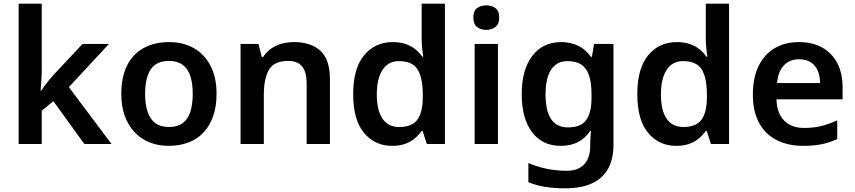

<svg xmlns="http://www.w3.org/2000/svg" viewBox="-20 -780 4630 1040"><path d="M206 -399Q206 -373 204 -344.5Q202 -316 200 -289H203Q211 -301 222 -315.5Q233 -330 244.5 -344.5Q256 -359 267 -371L427 -542H570L353 -308L584 0H437L269 -232L206 -180V0H81V-760H206Z M1153 -272Q1153 -204 1135 -152Q1117 -100 1083.5 -63.5Q1050 -27 1001.5 -8.5Q953 10 894 10Q838 10 791 -8.5Q744 -27 709.5 -63.5Q675 -100 656 -152Q637 -204 637 -272Q637 -362 668 -424.5Q699 -487 757.5 -519.5Q816 -552 896 -552Q972 -552 1029.5 -519.5Q1087 -487 1120 -424.5Q1153 -362 1153 -272ZM766 -272Q766 -215 779.5 -174.5Q793 -134 821.5 -113Q850 -92 895 -92Q941 -92 969.5 -113Q998 -134 1011 -174.5Q1024 -215 1024 -272Q1024 -330 1010.5 -369.5Q997 -409 968.5 -429.5Q940 -450 895 -450Q827 -450 796.5 -404Q766 -358 766 -272Z M1573 -552Q1664 -552 1715.5 -505Q1767 -458 1767 -353V0H1641V-328Q1641 -389 1617 -419.5Q1593 -450 1541 -450Q1465 -450 1437 -402.5Q1409 -355 1409 -265V0H1283V-542H1380L1398 -471H1405Q1423 -499 1449 -517Q1475 -535 1507 -543.5Q1539 -552 1573 -552Z M2104 10Q2010 10 1951.5 -60.5Q1893 -131 1893 -270Q1893 -409 1952 -480.5Q2011 -552 2107 -552Q2147 -552 2177.5 -541.5Q2208 -531 2230 -513Q2252 -495 2267 -473H2273Q2270 -487 2267 -516Q2264 -545 2264 -570V-760H2390V0H2292L2269 -71H2264Q2249 -49 2227 -30.5Q2205 -12 2175 -1Q2145 10 2104 10ZM2142 -92Q2212 -92 2241 -132Q2270 -172 2270 -253V-269Q2270 -357 2242.5 -403Q2215 -449 2140 -449Q2083 -449 2052 -401.5Q2021 -354 2021 -268Q2021 -182 2052 -137Q2083 -92 2142 -92Z M2677 -542V0H2551V-542ZM2614 -751Q2642 -751 2663 -736.5Q2684 -722 2684 -685Q2684 -649 2663 -633.5Q2642 -618 2614 -618Q2585 -618 2564.5 -633.5Q2544 -649 2544 -685Q2544 -722 2564.5 -736.5Q2585 -751 2614 -751Z M3020 -552Q3071 -552 3112 -532Q3153 -512 3181 -472H3186L3198 -542H3303V4Q3303 81 3274 133.5Q3245 186 3187 213Q3129 240 3042 240Q2984 240 2935 232.5Q2886 225 2842 207V103Q2888 123 2940.5 134Q2993 145 3050 145Q3112 145 3144.5 110Q3177 75 3177 10V-4Q3177 -19 3178.5 -39Q3180 -59 3181 -71H3177Q3149 -29 3109 -9.5Q3069 10 3017 10Q2918 10 2862 -64Q2806 -138 2806 -270Q2806 -402 2863 -477Q2920 -552 3020 -552ZM3053 -449Q3015 -449 2988.5 -428.5Q2962 -408 2948.5 -368Q2935 -328 2935 -268Q2935 -180 2965 -135Q2995 -90 3055 -90Q3089 -90 3113 -98.5Q3137 -107 3152.5 -126.5Q3168 -146 3176 -176.5Q3184 -207 3184 -250V-269Q3184 -334 3170 -373.5Q3156 -413 3127.5 -431Q3099 -449 3053 -449Z M3643 10Q3549 10 3490.5 -60.5Q3432 -131 3432 -270Q3432 -409 3491 -480.5Q3550 -552 3646 -552Q3686 -552 3716.5 -541.5Q3747 -531 3769 -513Q3791 -495 3806 -473H3812Q3809 -487 3806 -516Q3803 -545 3803 -570V-760H3929V0H3831L3808 -71H3803Q3788 -49 3766 -30.5Q3744 -12 3714 -1Q3684 10 3643 10ZM3681 -92Q3751 -92 3780 -132Q3809 -172 3809 -253V-269Q3809 -357 3781.5 -403Q3754 -449 3679 -449Q3622 -449 3591 -401.5Q3560 -354 3560 -268Q3560 -182 3591 -137Q3622 -92 3681 -92Z M4308 -552Q4381 -552 4433.5 -522.5Q4486 -493 4515 -438.5Q4544 -384 4544 -306V-242H4186Q4188 -168 4227 -127.5Q4266 -87 4335 -87Q4388 -87 4429.5 -97.5Q4471 -108 4515 -128V-27Q4475 -8 4432 1Q4389 10 4329 10Q4250 10 4188.5 -20.5Q4127 -51 4092.5 -113Q4058 -175 4058 -267Q4058 -360 4089.5 -423.5Q4121 -487 4177 -519.5Q4233 -552 4308 -552ZM4308 -459Q4258 -459 4226.5 -426.5Q4195 -394 4189 -330H4422Q4422 -368 4409.5 -397Q4397 -426 4372 -442.5Q4347 -459 4308 -459Z"/></svg>

Font: Noto Sans Thai SemiBold
Style: Regular
Weight: 600
Version: Version 2.001